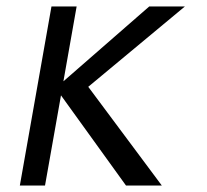

<svg xmlns="http://www.w3.org/2000/svg" viewBox="-20 -569 640 595"><path d="M169 -273.5 119.5 6H41.5L139.5 -549H217.5L176.5 -317L442.5 -549H553L253.5 -300L481.5 6H370.5Z"/></svg>

Font: JuliaMono Light
Style: Italic
Weight: 300
Italic angle: -9°
Monospace: yes
Designer: cormullion
Foundry: corm
Version: Version 0.054; ttfautohint (v1.8.4)